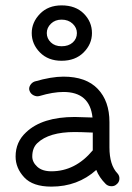

<svg xmlns="http://www.w3.org/2000/svg" viewBox="-20 -686 490 714"><path d="M171 8Q102 8 70 -26.5Q38 -61 38 -104Q38 -158 77 -194Q137 -251 258 -251Q276 -251 324 -249Q314 -344 216 -344Q177 -344 127 -329Q116 -326 105 -331.5Q94 -337 90 -348Q86 -358 92 -368.5Q98 -379 109 -383Q171 -401 216 -401Q300 -401 343.5 -355.5Q387 -310 387 -232V-138Q387 -72 417 -41Q425 -32 424 -20Q423 -8 414 -1Q406 7 393.5 6.5Q381 6 373 -2Q349 -26 338 -54Q269 8 171 8ZM209 -460Q159 -460 128.5 -491Q98 -522 98 -563Q98 -603 128.5 -634.5Q159 -666 209 -666Q261 -666 291.5 -635.5Q322 -605 322 -563Q322 -522 291 -491Q260 -460 209 -460ZM325 -127V-193Q277 -195 258 -195Q162 -195 119 -154Q100 -136 100 -104Q100 -83 118.5 -66Q137 -49 171 -49Q260 -49 325 -127ZM209 -514Q235 -514 250.5 -528Q266 -542 266 -563Q266 -583 250 -598Q234 -613 209 -613Q185 -613 169.5 -598Q154 -583 154 -563Q154 -543 169 -528.5Q184 -514 209 -514Z"/></svg>

Font: Hoogli Medium
Style: Regular
Weight: 500
Designer: Anand Singh Naorem
Foundry: Brand New Type
Version: Version 1.00 b007